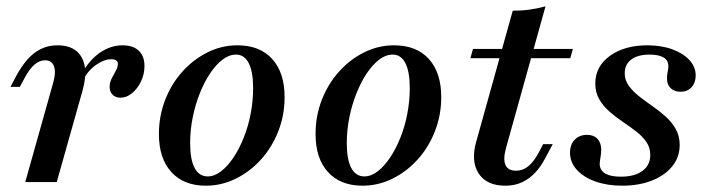

<svg xmlns="http://www.w3.org/2000/svg" viewBox="-20 -569 2220 600"><path d="M58.9 0 146 -309.7Q155.6 -342.7 148.8 -361.7Q141.9 -380.6 121 -380.6Q103.2 -380.6 87.5 -366.9Q71.8 -353.2 57.3 -325.8L41.9 -297.6H12.9L30.6 -331.5Q46.8 -361.3 65.3 -382.7Q83.9 -404 107.3 -415.7Q130.6 -427.4 158.9 -427.4Q196.8 -427.4 218.1 -410.1Q239.5 -392.7 244.8 -361.3Q250 -329.8 238.7 -288.7L157.3 0ZM356.5 -263.7Q341.1 -263.7 331.9 -273Q322.6 -282.3 322.6 -296.8Q322.6 -311.3 329 -323.8Q335.5 -336.3 341.9 -348Q348.4 -359.7 348.4 -369.4Q348.4 -383.9 327.4 -383.9Q305.6 -383.9 280.6 -366.5Q255.6 -349.2 239.5 -319.4L235.5 -338.7Q258.9 -381.5 292.3 -404.4Q325.8 -427.4 362.9 -427.4Q396 -427.4 413.7 -410.5Q431.5 -393.5 431.5 -362.9Q431.5 -337.1 420.6 -314.5Q409.7 -291.9 392.7 -277.8Q375.8 -263.7 356.5 -263.7Z M623.4 11.3Q554 11.3 515.3 -31.5Q476.6 -74.2 476.6 -150Q476.6 -206.5 496 -256.5Q515.3 -306.5 549.6 -344.8Q583.9 -383.1 628.2 -405.2Q672.6 -427.4 721.8 -427.4Q791.9 -427.4 830.6 -384.7Q869.4 -341.9 869.4 -265.3Q869.4 -209.7 850 -159.7Q830.6 -109.7 796.4 -71.4Q762.1 -33.1 717.3 -10.9Q672.6 11.3 623.4 11.3ZM629 -17.7Q650 -17.7 670.6 -33.5Q691.1 -49.2 709.3 -76.2Q727.4 -103.2 741.5 -138.3Q755.6 -173.4 763.3 -213.3Q771 -253.2 771 -293.5Q771 -345.2 757.3 -371.8Q743.5 -398.4 717.7 -398.4Q696 -398.4 675.4 -382.7Q654.8 -366.9 636.7 -339.9Q618.5 -312.9 604.4 -277.4Q590.3 -241.9 582.3 -202.4Q574.2 -162.9 574.2 -121.8Q574.2 -70.2 588.3 -44Q602.4 -17.7 629 -17.7Z M1112.9 11.3Q1043.5 11.3 1004.8 -31.5Q966.1 -74.2 966.1 -150Q966.1 -206.5 985.5 -256.5Q1004.8 -306.5 1039.1 -344.8Q1073.4 -383.1 1117.7 -405.2Q1162.1 -427.4 1211.3 -427.4Q1281.5 -427.4 1320.2 -384.7Q1358.9 -341.9 1358.9 -265.3Q1358.9 -209.7 1339.5 -159.7Q1320.2 -109.7 1285.9 -71.4Q1251.6 -33.1 1206.9 -10.9Q1162.1 11.3 1112.9 11.3ZM1118.5 -17.7Q1139.5 -17.7 1160.1 -33.5Q1180.6 -49.2 1198.8 -76.2Q1216.9 -103.2 1231 -138.3Q1245.2 -173.4 1252.8 -213.3Q1260.5 -253.2 1260.5 -293.5Q1260.5 -345.2 1246.8 -371.8Q1233.1 -398.4 1207.3 -398.4Q1185.5 -398.4 1164.9 -382.7Q1144.4 -366.9 1126.2 -339.9Q1108.1 -312.9 1094 -277.4Q1079.8 -241.9 1071.8 -202.4Q1063.7 -162.9 1063.7 -121.8Q1063.7 -70.2 1077.8 -44Q1091.9 -17.7 1118.5 -17.7Z M1558.9 11.3Q1500.8 11.3 1475.8 -27Q1450.8 -65.3 1468.5 -127.4L1582.3 -535.5Q1610.5 -535.5 1635.9 -539.1Q1661.3 -542.7 1684.7 -549.2L1561.3 -106.5Q1551.6 -71 1559.7 -53.2Q1567.7 -35.5 1592.7 -35.5Q1613.7 -35.5 1630.6 -49.2Q1647.6 -62.9 1662.9 -91.1L1677.4 -118.5H1707.3L1683.1 -73.4Q1670.2 -48.4 1652.4 -29.4Q1634.7 -10.5 1611.7 0.4Q1588.7 11.3 1558.9 11.3ZM1450 -387.1 1458.1 -416.1H1770.2L1762.1 -387.1Z M1924.2 11.3Q1877.4 11.3 1840.3 -2Q1803.2 -15.3 1782.3 -38.7Q1761.3 -62.1 1761.3 -91.9Q1761.3 -116.9 1775.8 -132.3Q1790.3 -147.6 1814.5 -147.6Q1834.7 -147.6 1846.4 -135.9Q1858.1 -124.2 1858.9 -102.4Q1858.9 -90.3 1856.5 -77Q1854 -63.7 1854 -54.8Q1855.6 -35.5 1872.2 -26.2Q1888.7 -16.9 1920.2 -16.9Q1963.7 -16.9 1987.9 -35.1Q2012.1 -53.2 2012.1 -84.7Q2012.1 -108.1 1999.6 -125.8Q1987.1 -143.5 1967.7 -158.5Q1948.4 -173.4 1926.2 -188.3Q1904 -203.2 1884.7 -220.2Q1865.3 -237.1 1852.8 -258.5Q1840.3 -279.8 1840.3 -308.1Q1840.3 -361.3 1885.9 -394.4Q1931.5 -427.4 2003.2 -427.4Q2046.8 -427.4 2081 -414.9Q2115.3 -402.4 2134.7 -381Q2154 -359.7 2154 -333.1Q2154 -310.5 2141.1 -296.4Q2128.2 -282.3 2106.5 -282.3Q2087.9 -282.3 2076.2 -293.1Q2064.5 -304 2064.5 -321.8Q2063.7 -332.3 2066.5 -344.8Q2069.4 -357.3 2068.5 -364.5Q2067.7 -381.5 2052.8 -389.9Q2037.9 -398.4 2009.7 -398.4Q1973.4 -398.4 1952.8 -383.1Q1932.3 -367.7 1932.3 -340.3Q1932.3 -318.5 1944.8 -301.2Q1957.3 -283.9 1976.6 -268.5Q1996 -253.2 2018.1 -237.9Q2040.3 -222.6 2059.7 -205.2Q2079 -187.9 2091.5 -166.1Q2104 -144.4 2104 -116.1Q2104 -78.2 2081 -49.6Q2058.1 -21 2017.3 -4.8Q1976.6 11.3 1924.2 11.3Z"/></svg>

Font: Playfair 5pt SemiExpanded Light SemiBold
Style: Italic
Weight: 600
Italic angle: -15.6°
Version: Version 2.001;gftools[0.9.30]